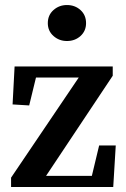

<svg xmlns="http://www.w3.org/2000/svg" viewBox="-20 -743 500 763"><path d="M24 0V-37L293 -435H123L96 -324L30 -328L38 -479H428V-442L163 -44H345L374 -165H440L430 0ZM246 -580Q215 -580 192.5 -600Q170 -620 170 -651Q170 -683 192.5 -703Q215 -723 246 -723Q278 -723 300 -703Q322 -683 322 -651Q322 -620 300 -600Q278 -580 246 -580Z"/></svg>

Font: Source Serif Pro SemiBold
Style: Regular
Weight: 600
Designer: Frank Grießhammer
Foundry: Adobe Systems Incorporated
Version: Version 3.001;hotconv 1.0.111;makeotfexe 2.5.65597